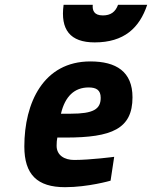

<svg xmlns="http://www.w3.org/2000/svg" viewBox="-20 -766 631 797"><path d="M244 -746C230 -643 271 -590 373 -590C495 -590 559 -650 591 -746H470C459 -716 439 -702 407 -702C370 -702 363 -723 365 -746H244ZM233 -294C250 -366 289 -403 348 -403C380 -403 398 -392 398 -360C398 -313 368 -294 274 -294H233ZM288 -102C248 -102 215 -121 215 -161C215 -173 216 -187 218 -195H253C444 -195 530 -231 530 -362C530 -469 462 -511 355 -511C160 -511 81 -339 81 -158C81 -41 135 11 250 11C346 11 439 -16 439 -16L454 -115C454 -115 356 -102 288 -102Z"/></svg>

Font: RazerF5
Style: Bold Italic
Weight: 700
Foundry: Razer Inc.
Version: Version 2